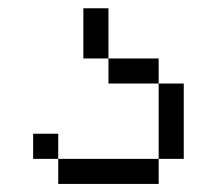

<svg xmlns="http://www.w3.org/2000/svg" viewBox="-20 -458 540 478"><path d="M125 -62.5V0H375V-62.5ZM125 -62.5V-125H62.5V-62.5ZM375 -62.5H437.5V-250H375ZM375 -250V-312.5H250V-250ZM250 -312.5Q250 -312.5 250 -437.5H187.5Q187.5 -437.5 187.5 -312.5Z"/></svg>

Font: Unifont
Style: Regular
Weight: 500
Version: Version 15.1.04